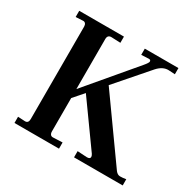

<svg xmlns="http://www.w3.org/2000/svg" viewBox="-135 -741 896 885"><g transform="rotate(30 313.5 -298.5)"><path d="M45 0V-33L83 -31Q101 -31 101 -53V-545Q101 -555 96 -561Q91 -567 82 -566L45 -564V-597H283V-564L234 -566Q214 -566 214 -544V-278L427 -530Q444 -550 444 -557Q444 -566 434 -566L394 -564V-597H573V-564L539 -566Q508 -567 481 -537L334 -368L565 -44Q576 -30 589 -30Q604 -30 621 -33V0H362V-33L413 -30Q430 -30 430 -41Q430 -47 425 -55L261 -284L214 -230V-53Q214 -42 219 -36Q224 -30 234 -31L282 -33V0Z"/></g></svg>

Font: UnnaMedium
Style: Regular
Weight: 500
Designer: Jorge de Buen Unna
Foundry: Omnibus-Type
Version: Version 2.008;hotconv 1.0.109;makeotfexe 2.5.65596